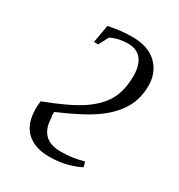

<svg xmlns="http://www.w3.org/2000/svg" viewBox="-170 -821 881 944"><g transform="rotate(30 270.5 -348.5)"><path d="M158 -168H161Q161 -41 284 -41Q350 -41 412 -59L420 -31Q394 -16 346 -3Q301 9 247 9Q163 9 117 -35Q72 -78 72 -164Q72 -180 75 -206Q212 -258 279 -303Q348 -350 378 -405Q408 -460 408 -543Q408 -603 382 -635Q356 -667 307 -667Q253 -667 209 -645L180 -590H156L174 -691Q244 -706 308 -706Q397 -706 446 -660Q496 -613 496 -537Q496 -464 463 -407Q430 -350 364 -302Q297 -253 159 -194Z"/></g></svg>

Font: Libra Serif Modern
Style: Italic
Weight: 400
Italic angle: -12°
Designer: Stefan Peev, Context Ltd
Foundry: Stefan Peev, Context Ltd
Version: Version 1.000